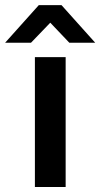

<svg xmlns="http://www.w3.org/2000/svg" viewBox="-81 -748 400 768"><path d="M58.6 -519.5H181.6V0H58.6ZM74.2 -727.5H165L299.8 -577.1H196.3L120.1 -657.2L43 -577.1H-60.5Z"/></svg>

Font: Altinn-DIN Exp
Style: DINExp-Bold
Weight: 700
Width: 7
Designer: Charles Nix
Foundry: Altinn
Version: Version 2.00